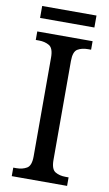

<svg xmlns="http://www.w3.org/2000/svg" viewBox="-94 -886 528 933"><g transform="rotate(10 170.5 -420.0)"><path d="M34 0V-42H50Q79 -42 100.5 -54.5Q122 -67 122 -113V-601Q122 -647 100.5 -659.5Q79 -672 50 -672H34V-714H307V-672H292Q261 -672 240.5 -659.5Q220 -647 220 -601V-113Q220 -67 241 -54.5Q262 -42 292 -42H307V0ZM36 -781V-840H304V-781Z"/></g></svg>

Font: Noto Serif Myanmar SemCond
Style: Regular
Weight: 400
Width: 4
Designer: Ben Mitchell and the Monotype Design Team
Foundry: Monotype Imaging Inc.
Version: Version 2.106; ttfautohint (v1.8.4.7-5d5b)